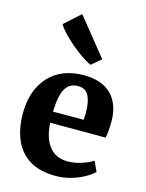

<svg xmlns="http://www.w3.org/2000/svg" viewBox="-132 -974 810 1064"><g transform="rotate(15 273.0 -442.0)"><path d="M294 11Q200.5 11 142 -26Q83.5 -63 56.2 -128Q29 -193 29 -277.5Q29 -346.5 48.5 -400.5Q68 -454.5 103.8 -492.2Q139.5 -530 189.5 -549.5Q239.5 -569 301 -569Q404.5 -569 458.8 -515.8Q513 -462.5 515 -367Q515 -334 513 -309.2Q511 -284.5 507 -266H189Q191 -222.5 201.8 -188.8Q212.5 -155 231 -131.5Q249.5 -108 276 -96Q302.5 -84 337 -84Q377.5 -84 418 -97.8Q458.5 -111.5 481 -126.5L507.5 -69Q492 -52.5 459.2 -33.8Q426.5 -15 383.5 -2Q340.5 11 294 11ZM188 -329.5 363.5 -330Q364.5 -340 365 -350.8Q365.5 -361.5 365.5 -372Q365.5 -431.5 348 -467Q330.5 -502.5 285.5 -502.5Q265 -502.5 248 -494.8Q231 -487 217.8 -468.2Q204.5 -449.5 197 -415.8Q189.5 -382 188 -329.5ZM321.5 -634.5Q300.5 -642.5 270.8 -662.8Q241 -683 209.5 -709.2Q178 -735.5 152 -762.8Q126 -790 113.5 -811.5L204.5 -893.5L376.5 -680.5L322.5 -634.5Z"/></g></svg>

Font: Merriweather 20pt ExtraBold
Style: Regular
Weight: 800
Version: Version 2.100